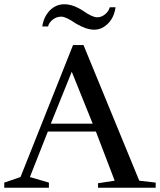

<svg xmlns="http://www.w3.org/2000/svg" viewBox="-30 -879 749 899"><path d="M-10 -24V0H199V-24L110 -50L194 -263H419L507 -33L429 -21V0H699V-24L622 -33L361 -668H312L66 -50ZM208 -300 306 -543 404 -300ZM411 -740Q448 -740 477 -770Q505 -799 511 -845H484Q479 -826 463 -813Q446 -798 425 -798Q402 -798 358 -829Q312 -859 271 -859Q232 -859 203 -830Q174 -799 168 -755H195Q199 -773 217 -787Q234 -801 257 -801Q279 -801 325 -769Q374 -740 411 -740Z"/></svg>

Font: Rufina
Style: Regular
Weight: 400
Designer: Martin Sommaruga
Foundry: Martin Sommaruga
Version: Version